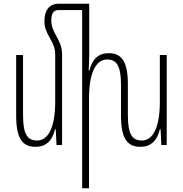

<svg xmlns="http://www.w3.org/2000/svg" viewBox="-20 -780 987 1033"><path d="M314 -486C314 -525 304 -548 282 -588C265 -619 256 -641 256 -667C256 -707 266 -726 296 -726H422V233H459V-253C459 -383 494 -460 556 -460C606 -460 631 -428 631 -324V-157C631 -27 670 10 736 10C789 10 825 -21 840 -84H844L848 0H877V-484H840V-231C840 -101 806 -24 743 -24C693 -24 668 -55 668 -160V-327C668 -457 629 -494 565 -494C511 -494 476 -463 461 -401H457C459 -430 460 -458 460 -487V-760H295C254 -760 219 -735 219 -665C219 -632 230 -607 249 -574C268 -541 277 -518 277 -486V-231C277 -101 242 -24 180 -24C129 -24 104 -55 104 -160V-484H67V-157C67 -27 106 10 172 10C225 10 261 -21 276 -84H280L284 0H314Z"/></svg>

Font: Noto Sans Armenian ExtraCondensed ExtraLight
Style: Regular
Weight: 200
Width: 2
Designer: Monotype Design Team
Foundry: Monotype Imaging Inc.
Version: Version 2.008